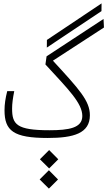

<svg xmlns="http://www.w3.org/2000/svg" viewBox="-20 -817 637 1139"><path d="M263.2 1.5C417.5 1.5 513.2 -26.4 513.2 -133.3C513.2 -218.8 450.2 -287.1 293.9 -457L596.7 -653.8L594.2 -704.6L256.3 -482.9L249.5 -434.6C385.3 -287.1 468.3 -205.1 468.3 -128.9C468.3 -57.6 388.2 -44.4 272.9 -44.4C77.6 -44.4 51.8 -79.6 51.8 -172.9C51.8 -203.1 56.2 -233.9 64.5 -276.4H22.9C12.2 -234.4 6.8 -198.7 6.8 -163.1C6.8 -41.5 59.1 1.5 263.2 1.5ZM257.8 -534.7 582 -751 582.5 -796.9 258.3 -580.1ZM270 301.8 324.2 247.6 270 192.9 215.3 247.6ZM271.5 182.1 325.7 127.9 271.5 73.2 216.8 127.9Z"/></svg>

Font: Cascadia Code PL ExtraLight
Style: Regular
Weight: 200
Monospace: yes
Designer: Aaron Bell
Foundry: Saja Typeworks
Version: Version 2404.023